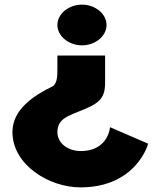

<svg xmlns="http://www.w3.org/2000/svg" viewBox="-20 -535 694 830"><path d="M228.1 -427C228.1 -379 276.9 -339 334.4 -339C391.9 -339 440.6 -379 440.6 -427C440.6 -475 391.9 -515 334.4 -515C276.9 -515 228.1 -475 228.1 -427ZM620.2 86 455.9 15C450.1 58 419.4 118 329.4 118C273.1 118 228.1 84 228.1 36C228.1 -35 299.4 -38 375.6 -77C431.9 -106 434.4 -142 434.4 -186V-295H228.1V-239C228.1 -206 227.6 -178 209.7 -163C125.1 -122 33.8 -62 33.8 36C33.8 177 191.2 275 328.1 275C566.4 275 620.2 91 620.2 86Z"/></svg>

Font: Blink
Style: Wide
Weight: 400
Designer: Mew Too
Foundry: Cannot Into Space Fonts
Version: Version 001.000